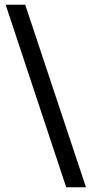

<svg xmlns="http://www.w3.org/2000/svg" viewBox="-20 -762 396 815"><path d="M345 33 87 -742H4L261 33Z"/></svg>

Font: Cheyenne Sans Medium
Style: Regular
Weight: 500
Designer: The Public Sans project authors (U.S. Web Design System), Libre Franklin designed by Pablo Impallari and Rodrigo Fuenzal
Foundry: The Cheyenne Sans Project Authors
Version: Version 2.007